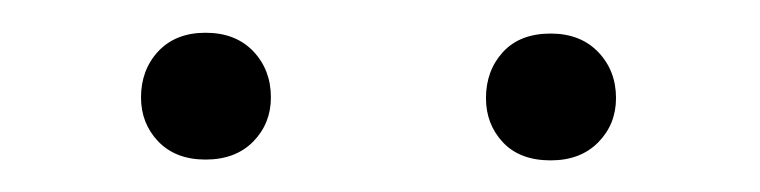

<svg xmlns="http://www.w3.org/2000/svg" viewBox="-20 -742 471 119"><path d="M67.4 -681.6Q67.4 -698.7 78.1 -710.2Q88.9 -721.7 107.4 -721.7Q126 -721.7 137 -710.2Q147.9 -698.7 147.9 -681.6Q147.9 -665.5 137 -654.3Q126 -643.1 107.4 -643.1Q88.9 -643.1 78.1 -654.3Q67.4 -665.5 67.4 -681.6ZM281.2 -681.2Q281.2 -698.2 291.7 -709.7Q302.2 -721.2 321.3 -721.2Q339.8 -721.2 350.8 -709.7Q361.8 -698.2 361.8 -681.2Q361.8 -665 350.8 -653.8Q339.8 -642.6 321.3 -642.6Q302.2 -642.6 291.7 -653.8Q281.2 -665 281.2 -681.2Z"/></svg>

Font: Vazirmatn RD ExtraLight
Style: Regular
Weight: 200
Designer: Saber Rastikerdar
Foundry: Saber Rastikerdar
Version: Version 32.102